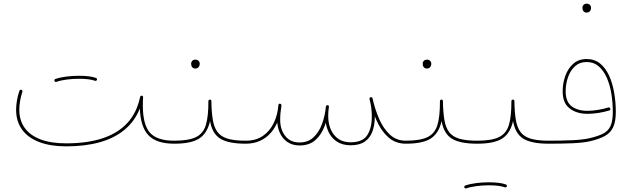

<svg xmlns="http://www.w3.org/2000/svg" viewBox="-20 -810 3512 1064"><path d="M69.3 -202.1Q69.3 -137.2 102.3 -91.8Q135.3 -46.4 197.5 -22.7Q259.8 1 347.2 1Q451.7 1 533 -21.7Q614.3 -44.4 670.4 -91.1Q726.6 -137.7 754.9 -208.5Q758.8 -105.5 803.5 -59.6Q848.1 -13.7 945.3 -13.7H945.8Q949.7 -13.7 951.9 -16.1Q954.1 -18.6 954.1 -22Q954.1 -25.9 951.9 -28.1Q949.7 -30.3 945.8 -30.3H945.3Q849.6 -30.3 810.5 -75Q771.5 -119.6 771.5 -227.1Q771.5 -237.8 772 -248.5Q772.5 -259.3 772.9 -271Q773.4 -274.9 771 -277.3Q768.6 -279.8 764.6 -279.8Q761.7 -279.8 759.5 -277.8Q757.3 -275.9 756.3 -272.9Q738.8 -186.5 686.5 -129.4Q634.3 -72.3 549.1 -43.9Q463.9 -15.6 347.2 -15.6Q261.7 -15.6 203.9 -37.8Q146 -60.1 116.5 -101.8Q86.9 -143.6 86.9 -202.1Q86.9 -224.1 91.1 -249Q95.2 -273.9 104 -301.8Q105 -305.2 103.3 -308.3Q101.6 -311.5 98.1 -312.5Q94.7 -313.5 91.6 -311.8Q88.4 -310.1 87.4 -306.6Q78.1 -278.3 73.7 -252Q69.3 -225.6 69.3 -202.1ZM281.7 -361.3Q282.7 -358.9 285.9 -356.9Q289.1 -355 292.5 -356.4Q315.4 -364.7 349.6 -369.1Q383.8 -373.5 418 -373.5Q420.4 -373.5 422.1 -374.8Q423.8 -376 425 -377.9Q426.3 -379.9 426.3 -381.8Q426.3 -385.3 423.8 -387.7Q421.4 -390.1 418 -390.1Q383.3 -390.1 347.7 -385.7Q312 -381.3 286.6 -372.1Q283.2 -371.6 282 -368.2Q280.8 -364.7 281.7 -361.3ZM409.7 -381.8Q409.7 -378.4 412.1 -376Q414.6 -373.5 418 -373.5Q445.3 -373.5 469 -370.6Q492.7 -367.7 506.3 -362.3Q508.8 -361.3 511 -361.8Q513.2 -362.3 514.9 -364Q516.6 -365.7 517.1 -367.2Q518.6 -370.6 516.8 -373.8Q515.1 -377 512.2 -377.9Q495.6 -384.3 470.7 -387.2Q445.8 -390.1 418 -390.1Q414.6 -390.1 412.1 -387.7Q409.7 -385.3 409.7 -381.8Z M937 -22Q937 -18.6 939.7 -16.1Q942.4 -13.7 945.8 -13.7Q1040 -13.7 1084.5 -42.7Q1128.9 -71.8 1144 -139.2Q1155.8 -69.8 1200.7 -41.7Q1245.6 -13.7 1341.3 -13.7H1341.8Q1345.7 -13.7 1347.9 -16.1Q1350.1 -18.6 1350.1 -22Q1350.1 -25.9 1347.9 -28.1Q1345.7 -30.3 1341.8 -30.3H1341.3Q1279.3 -30.3 1241.9 -41.5Q1204.6 -52.7 1185.5 -78.1Q1166.5 -103.5 1159.4 -145.8Q1152.3 -188 1151.4 -250Q1151.4 -253.4 1149.2 -255.6Q1147 -257.8 1144 -258.3Q1140.1 -258.3 1137.5 -255.9Q1134.8 -253.4 1134.8 -249.5Q1135.3 -166 1121.1 -118.2Q1106.9 -70.3 1066.2 -50.3Q1025.4 -30.3 945.8 -30.3Q942.4 -30.3 939.7 -28.1Q937 -25.9 937 -22ZM1039.1 -458Q1039.1 -451.7 1040.5 -446.3Q1042.5 -439.9 1047.6 -435.1Q1052.7 -430.2 1062 -430.2Q1071.8 -430.2 1077.1 -434.6Q1082.5 -439 1084.7 -445.1Q1086.9 -451.2 1086.9 -457Q1086.9 -463.9 1083 -469.7Q1080.1 -474.1 1075.2 -476.8Q1070.3 -479.5 1063.5 -479.5Q1051.3 -479.5 1045.2 -472.7Q1039.1 -465.8 1039.1 -458Z M1333.5 -22Q1333.5 -18.6 1335.9 -16.1Q1338.4 -13.7 1341.8 -13.7Q1387.2 -13.7 1422.6 -30.3Q1458 -46.9 1482.7 -76.2Q1507.3 -105.5 1521.7 -144Q1536.1 -182.6 1539.6 -226.6Q1539.6 -230.5 1537.1 -232.7Q1534.7 -234.9 1531.7 -235.4Q1528.8 -235.8 1526.1 -233.9Q1523.4 -231.9 1522.9 -227.5Q1518.6 -172.9 1496.8 -127.9Q1475.1 -83 1436.5 -56.6Q1397.9 -30.3 1341.8 -30.3Q1338.4 -30.3 1335.9 -28.1Q1333.5 -25.9 1333.5 -22ZM1516.1 -145Q1516.1 -106 1530.8 -73.7Q1545.4 -41.5 1573.2 -22.7Q1601.1 -3.9 1640.1 -3.9Q1694.3 -3.9 1728.3 -34.2Q1762.2 -64.5 1779.8 -113.5Q1797.4 -162.6 1802.7 -217.8Q1803.2 -222.2 1800.8 -224.4Q1798.3 -226.6 1795.4 -227.1Q1792 -227.5 1789.3 -225.6Q1786.6 -223.6 1786.1 -219.7Q1781.2 -168 1764.4 -122.6Q1747.6 -77.1 1717 -48.8Q1686.5 -20.5 1640.1 -20.5Q1588.9 -20.5 1560.8 -56.4Q1532.7 -92.3 1532.7 -145Q1532.7 -166.5 1534.2 -182.1Q1535.6 -197.8 1539.6 -225.6Q1539.6 -230 1537.1 -232.4Q1534.7 -234.9 1531.7 -235.4Q1528.8 -235.8 1526.1 -234.1Q1523.4 -232.4 1522.9 -228.5Q1519 -200.7 1517.6 -183.8Q1516.1 -167 1516.1 -145ZM1782.2 -169.4Q1782.2 -121.1 1798.3 -84Q1814.5 -46.9 1845.9 -25.9Q1877.4 -4.9 1923.3 -4.9Q1971.7 -4.9 2001 -24.9Q2030.3 -44.9 2043.7 -81.1Q2057.1 -117.2 2057.1 -165.5Q2057.1 -180.7 2055.9 -196.5Q2054.7 -212.4 2051.8 -229.7Q2048.8 -247.1 2044.4 -265.1Q2043.5 -269.5 2040 -270.8Q2036.6 -272 2033.2 -271Q2030.3 -270.5 2028.6 -267.8Q2026.9 -265.1 2027.8 -261.2Q2034.7 -234.4 2037.6 -210.4Q2040.5 -186.5 2040.5 -165.5Q2040.5 -98.6 2014.6 -60.1Q1988.8 -21.5 1923.3 -21.5Q1864.3 -21.5 1831.5 -62.3Q1798.8 -103 1798.8 -169.4Q1798.8 -190.4 1802.7 -217.8Q1803.7 -221.7 1801.3 -224.1Q1798.8 -226.6 1795.4 -227.1Q1792 -227.5 1789.3 -225.6Q1786.6 -223.6 1786.1 -219.7Q1782.2 -190.9 1782.2 -169.4ZM2027.8 -261.2Q2041.5 -199.2 2066.7 -142.3Q2091.8 -85.4 2131.6 -49.6Q2171.4 -13.7 2228.5 -13.7H2229Q2232.9 -13.7 2235.1 -16.1Q2237.3 -18.6 2237.3 -22Q2237.3 -25.9 2235.1 -28.1Q2232.9 -30.3 2229 -30.3H2228.5Q2176.8 -30.3 2140.4 -64.2Q2104 -98.1 2080.8 -151.9Q2057.6 -205.6 2044.4 -265.1Q2043.5 -269 2040 -270.5Q2036.6 -272 2033.2 -271Q2030.3 -270.5 2028.8 -267.8Q2027.3 -265.1 2027.8 -261.2Z M2220.2 -22Q2220.2 -18.6 2222.9 -16.1Q2225.6 -13.7 2229 -13.7Q2323.2 -13.7 2367.7 -42.7Q2412.1 -71.8 2427.2 -139.2Q2439 -69.8 2483.9 -41.7Q2528.8 -13.7 2624.5 -13.7H2625Q2628.9 -13.7 2631.1 -16.1Q2633.3 -18.6 2633.3 -22Q2633.3 -25.9 2631.1 -28.1Q2628.9 -30.3 2625 -30.3H2624.5Q2562.5 -30.3 2525.1 -41.5Q2487.8 -52.7 2468.8 -78.1Q2449.7 -103.5 2442.6 -145.8Q2435.5 -188 2434.6 -250Q2434.6 -253.4 2432.4 -255.6Q2430.2 -257.8 2427.2 -258.3Q2423.3 -258.3 2420.7 -255.9Q2418 -253.4 2418 -249.5Q2418.5 -166 2404.3 -118.2Q2390.1 -70.3 2349.4 -50.3Q2308.6 -30.3 2229 -30.3Q2225.6 -30.3 2222.9 -28.1Q2220.2 -25.9 2220.2 -22ZM2322.3 -458Q2322.3 -451.7 2323.7 -446.3Q2325.7 -439.9 2330.8 -435.1Q2335.9 -430.2 2345.2 -430.2Q2355 -430.2 2360.4 -434.6Q2365.7 -439 2367.9 -445.1Q2370.1 -451.2 2370.1 -457Q2370.1 -463.9 2366.2 -469.7Q2363.3 -474.1 2358.4 -476.8Q2353.5 -479.5 2346.7 -479.5Q2334.5 -479.5 2328.4 -472.7Q2322.3 -465.8 2322.3 -458Z M2616.2 -22Q2616.2 -18.6 2618.9 -16.1Q2621.6 -13.7 2625 -13.7Q2719.2 -13.7 2763.7 -42.7Q2808.1 -71.8 2823.2 -139.2Q2835 -69.8 2879.9 -41.7Q2924.8 -13.7 3020.5 -13.7H3021Q3024.9 -13.7 3027.1 -16.1Q3029.3 -18.6 3029.3 -22Q3029.3 -25.9 3027.1 -28.1Q3024.9 -30.3 3021 -30.3H3020.5Q2958.5 -30.3 2921.1 -41.5Q2883.8 -52.7 2864.7 -78.1Q2845.7 -103.5 2838.6 -145.8Q2831.5 -188 2830.6 -250Q2830.6 -253.4 2828.4 -255.6Q2826.2 -257.8 2823.2 -258.3Q2819.3 -258.3 2816.7 -255.9Q2814 -253.4 2814 -249.5Q2814.5 -166 2800.3 -118.2Q2786.1 -70.3 2745.4 -50.3Q2704.6 -30.3 2625 -30.3Q2621.6 -30.3 2618.9 -28.1Q2616.2 -25.9 2616.2 -22ZM2553.2 229Q2554.2 231.4 2557.4 233.4Q2560.5 235.4 2564 233.9Q2586.9 225.6 2621.1 221.2Q2655.3 216.8 2689.5 216.8Q2691.9 216.8 2693.6 215.6Q2695.3 214.4 2696.5 212.4Q2697.8 210.4 2697.8 208.5Q2697.8 205.1 2695.3 202.6Q2692.9 200.2 2689.5 200.2Q2654.8 200.2 2619.1 204.6Q2583.5 209 2558.1 218.3Q2554.7 218.8 2553.5 222.2Q2552.2 225.6 2553.2 229ZM2681.2 208.5Q2681.2 211.9 2683.6 214.4Q2686 216.8 2689.5 216.8Q2716.8 216.8 2740.5 219.7Q2764.2 222.7 2777.8 228Q2780.3 229 2782.5 228.5Q2784.7 228 2786.4 226.3Q2788.1 224.6 2788.6 223.1Q2790 219.7 2788.3 216.6Q2786.6 213.4 2783.7 212.4Q2767.1 206.1 2742.2 203.1Q2717.3 200.2 2689.5 200.2Q2686 200.2 2683.6 202.6Q2681.2 205.1 2681.2 208.5Z M3012.7 -22Q3012.7 -18.6 3015.1 -16.1Q3017.6 -13.7 3021 -13.7Q3090.8 -13.7 3151.6 -16.1Q3212.4 -18.6 3252 -27.8Q3301.3 -39.6 3332.3 -56.6Q3363.3 -73.7 3377.9 -105Q3392.6 -136.2 3392.6 -189.9Q3392.6 -244.1 3383.5 -296.4Q3374.5 -348.6 3355.5 -390.6Q3336.4 -432.6 3305.7 -457.8Q3274.9 -482.9 3231 -482.9Q3186.5 -482.9 3157 -456.8Q3127.4 -430.7 3112.8 -389.6Q3098.1 -348.6 3098.1 -303.7Q3098.1 -238.8 3137 -209Q3175.8 -179.2 3235.4 -179.2Q3263.2 -179.2 3295.7 -184.1Q3328.1 -189 3356.4 -197.8Q3360.4 -198.7 3361.6 -202.1Q3362.8 -205.6 3361.8 -208.5Q3361.3 -211.4 3358.4 -213.6Q3355.5 -215.8 3351.6 -214.4Q3324.2 -206.1 3292.7 -200.9Q3261.2 -195.8 3235.4 -195.8Q3181.2 -195.8 3147.9 -220.9Q3114.7 -246.1 3114.7 -303.7Q3114.7 -344.7 3127.7 -382.1Q3140.6 -419.4 3166.5 -442.9Q3192.4 -466.3 3231 -466.3Q3270 -466.3 3297.4 -442.9Q3324.7 -419.4 3342.3 -379.9Q3359.9 -340.3 3367.9 -291Q3376 -241.7 3376 -189.9Q3376 -138.7 3363 -111.1Q3350.1 -83.5 3322 -69.3Q3293.9 -55.2 3248 -44.4Q3210.4 -35.6 3150.6 -33Q3090.8 -30.3 3021 -30.3Q3017.6 -30.3 3015.1 -28.1Q3012.7 -25.9 3012.7 -22ZM3207.5 -768.1Q3207.5 -761.7 3209 -756.3Q3210.9 -750 3216.1 -745.1Q3221.2 -740.2 3230.5 -740.2Q3240.2 -740.2 3245.6 -744.6Q3251 -749 3253.2 -755.1Q3255.4 -761.2 3255.4 -767.1Q3255.4 -773.9 3251.5 -779.8Q3248.5 -784.2 3243.7 -786.9Q3238.8 -789.6 3231.9 -789.6Q3219.7 -789.6 3213.6 -782.7Q3207.5 -775.9 3207.5 -768.1Z"/></svg>

Font: Mikhak VF
Style: Regular
Weight: 100
Designer: Amin Abedi
Version: Version 3.001